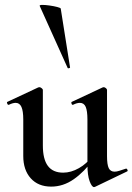

<svg xmlns="http://www.w3.org/2000/svg" viewBox="-20 -751 541 784"><path d="M189 11Q136 11 105.5 -23Q75 -57 75 -114V-263Q75 -298 67.5 -314.5Q60 -331 44 -331Q32 -331 16 -323Q12 -322 9.5 -328Q7 -334 10 -335L136 -394Q139 -395 141 -395Q145 -395 150 -391Q155 -387 155 -384V-157Q155 -101 175.5 -73.5Q196 -46 238 -46Q270 -46 302.5 -64.5Q335 -83 356 -113L362 -101Q324 -49 281 -19Q238 11 189 11ZM417 -384V-113Q417 -79 424 -64.5Q431 -50 448 -50Q456 -50 467 -53.5Q478 -57 493 -62Q497 -64 500 -58.5Q503 -53 499 -51L368 12Q366 13 364 13Q355 13 346 -11Q337 -35 337 -79V-263Q337 -298 330 -314.5Q323 -331 306 -331Q294 -331 278 -323Q274 -322 272 -328Q270 -334 273 -335L399 -394Q401 -395 403 -395Q408 -395 412.5 -391Q417 -387 417 -384ZM142 -727Q141 -731 153 -731Q165 -731 182.5 -728.5Q200 -726 213.5 -722.5Q227 -719 228 -716L266 -476Q267 -474 262 -472.5Q257 -471 256 -474Z"/></svg>

Font: Cormorant Garamond Light SemiBold
Style: Regular
Weight: 600
Version: Version 4.001